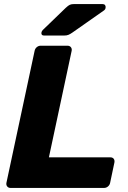

<svg xmlns="http://www.w3.org/2000/svg" viewBox="-20 -925 632 945"><path d="M32.1 0Q21.5 0 15.6 -7.2Q9.6 -14.5 11.6 -25.1L150.4 -674.9Q152.4 -685.5 160.9 -692.8Q169.5 -700 180.1 -700H312.2Q322.9 -700 328.8 -692.8Q334.7 -685.5 332.7 -674.9L220.7 -150.6H523.2Q534.2 -150.6 539.7 -143.4Q545.1 -136.1 543.1 -125.1L522 -25.1Q520 -14.5 511.4 -7.2Q502.9 0 491.9 0ZM197.3 -750Q182 -750 183.9 -764.5Q185.1 -772.5 191.5 -778.2L303.6 -886.4Q316.1 -898.2 324.1 -901.6Q332.1 -905 344.6 -905H484.4Q493 -905 497 -899.9Q501 -894.7 499.7 -887.2Q499.1 -878.7 491.4 -873.4L335.9 -764.4Q325.9 -757.4 317.2 -753.7Q308.5 -750 294.7 -750Z"/></svg>

Font: Rubik Light
Style: Italic
Weight: 300
Italic angle: -12°
Designer: Hubert and Fischer
Foundry: Hubert and Fischer
Version: Version 2.300;gftools[0.9.30]